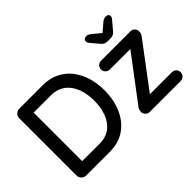

<svg xmlns="http://www.w3.org/2000/svg" viewBox="-111 -1075 1421 1421"><g transform="rotate(-45 599.5 -365.0)"><path d="M376 -700Q449 -700 505 -672.5Q561 -645 598.5 -596.5Q636 -548 655 -484.5Q674 -421 674 -350Q674 -253 640 -173.5Q606 -94 540 -47Q474 0 376 0H132Q111 0 96 -14.5Q81 -29 81 -51V-649Q81 -671 96 -685.5Q111 -700 132 -700ZM366 -96Q437 -96 481 -131Q525 -166 545.5 -223.5Q566 -281 566 -350Q566 -401 554.5 -446.5Q543 -492 518.5 -527.5Q494 -563 456.5 -583.5Q419 -604 366 -604H177L186 -613V-86L180 -96ZM1120 -92Q1140 -92 1153.5 -79Q1167 -66 1167 -46Q1167 -27 1153.5 -13.5Q1140 0 1120 0H797Q776 0 763 -15.5Q750 -31 751 -46Q752 -58 754.5 -67.5Q757 -77 767 -89L1034 -443V-431H811Q791 -431 777.5 -444.5Q764 -458 764 -477Q764 -497 777.5 -510Q791 -523 811 -523H1119Q1138 -523 1151.5 -508.5Q1165 -494 1163 -473Q1163 -464 1160.5 -455.5Q1158 -447 1149 -436L886 -86L882 -92ZM947 -590Q914 -590 895 -615L842 -678Q831 -691 831 -705Q831 -716 840 -722.5Q849 -729 865 -729Q880 -729 903 -710L975 -650L953 -651L1021 -710Q1033 -720 1042.5 -725Q1052 -730 1067 -730Q1079 -730 1087 -723.5Q1095 -717 1095 -707Q1095 -701 1092 -694Q1089 -687 1081 -678L1028 -615Q1009 -590 976 -590Z"/></g></svg>

Font: Quicksand SemiBold
Style: Regular
Weight: 600
Designer: Andrew Paglinawan
Foundry: Andrew Paglinawan
Version: Version 3.004